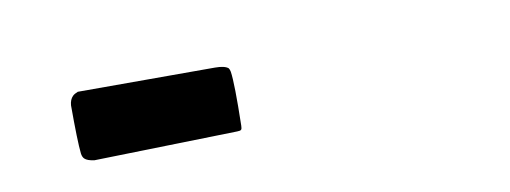

<svg xmlns="http://www.w3.org/2000/svg" viewBox="-26 -430 552 208"><g transform="rotate(-10 250.0 -326.0)"><path d="M230 -296.9Q231 -343.3 229 -356.4Q228.5 -358.9 227.5 -360.4Q223.6 -363.8 212.9 -363.8H62Q58.1 -362.3 56.2 -360.4Q52.7 -356.9 52.2 -350.6Q52.2 -311 53.7 -297.4Q54.2 -293.5 56.2 -291.5Q59.1 -288.6 66.9 -287.6L224.6 -291.5Q228 -291.5 229 -292.5Q230 -293.5 230 -296.9Z"/></g></svg>

Font: Bakudai
Style: ExtraLight
Weight: 200
Version: Version 1.48